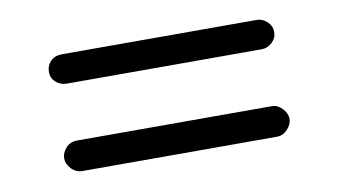

<svg xmlns="http://www.w3.org/2000/svg" viewBox="-39 -406 665 378"><g transform="rotate(-10 293.5 -217.5)"><path d="M100 -101.1Q87.4 -101.1 78.2 -110.9Q69 -120.7 69 -131.6Q69 -142.5 77.6 -152.3Q86.2 -162.1 100 -162.1H489.7Q501.1 -162.1 510.3 -152.3Q519.5 -142.5 519.5 -131.6Q519.5 -120.7 510.3 -110.9Q501.1 -101.1 489.7 -101.1ZM100 -275.9Q87.4 -275.9 78.2 -283.9Q69 -292 69 -304.6Q69 -317.2 77.6 -325.9Q86.2 -334.5 100 -334.5H489.7Q501.1 -334.5 510.3 -325.9Q519.5 -317.2 519.5 -305.2Q519.5 -293.1 510.3 -284.5Q501.1 -275.9 489.7 -275.9Z"/></g></svg>

Font: Mallanna
Style: Regular
Weight: 400
Designer: Purushoth Kumar Guthula
Foundry: Andhrapradesh Society for Knowledge Networks
Version: Version 1.0.4; ttfautohint (vUNKNOWN) -l 7 -r 28 -G 50 -x 13